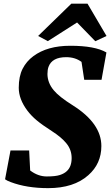

<svg xmlns="http://www.w3.org/2000/svg" viewBox="-20 -1003 605 1035"><path d="M36.6 -191.9H137.2L142.6 -84Q185.1 -51.8 231.9 -51.8Q278.8 -51.8 302.7 -59.6Q326.7 -67.4 340.8 -81.1Q366.2 -105 366.2 -150.9Q366.2 -196.3 336.9 -231.4Q310.5 -263.7 259 -296.6Q207.5 -329.6 178.5 -353.8Q149.4 -377.9 127.9 -406.2Q81.1 -468.3 81.1 -529.8Q81.1 -591.3 101.8 -632.1Q122.6 -672.9 159.7 -700.2Q234.9 -756.3 358.9 -756.3Q491.7 -756.3 553.7 -720.2L527.3 -572.8H434.1L419.4 -669.4Q385.3 -694.8 336.9 -694.8Q260.7 -694.8 241.7 -643.1Q235.8 -627 235.8 -604.2Q235.8 -581.5 244.1 -559.3Q252.4 -537.1 269.5 -516.6Q298.3 -481.4 374 -434.1Q526.4 -337.4 526.4 -215.8Q526.4 -120.6 456.1 -58.6Q377.9 11.2 239.7 11.2Q124 11.2 37.6 -21.5Q15.6 -29.8 7.3 -36.6ZM185.5 -809.1 364.7 -983.4H451.7L554.2 -809.1L493.7 -780.8L395.5 -881.8L237.8 -781.2Z"/></svg>

Font: Merriweather
Style: Heavy Italic
Weight: 900
Italic angle: -7°
Designer: Eben Sorkin
Foundry: Eben Sorkin
Version: Version 1.001